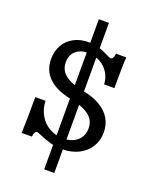

<svg xmlns="http://www.w3.org/2000/svg" viewBox="-158 -805 826 1039"><g transform="rotate(20 255.0 -285.5)"><path d="M149.2 -20.2Q140.3 -24.2 133.1 -27Q125.8 -29.8 122.6 -29.8Q115.3 -29.8 110.5 -21.4Q105.6 -12.9 104 3.2H45.2Q46.8 -22.6 47.6 -73.8Q48.4 -125 48.4 -204H107.3Q108.9 -158.1 129.8 -121.8Q150.8 -85.5 186.3 -65.3Q221.8 -45.2 266.1 -45.2Q316.9 -45.2 347.2 -72.2Q377.4 -99.2 377.4 -144.4Q377.4 -174.2 361.7 -196.4Q346 -218.5 313.7 -234.3Q281.5 -250 229.8 -260.5Q145.2 -277.4 101.6 -319.8Q58.1 -362.1 58.1 -427.4Q58.1 -473.4 78.2 -508.5Q98.4 -543.5 135.1 -562.9Q171.8 -582.3 219.4 -582.3Q254 -582.3 279.8 -573.8Q305.6 -565.3 333.1 -551.6Q341.1 -546.8 348 -544Q354.8 -541.1 359.7 -541.1Q366.9 -541.1 371.8 -549.2Q376.6 -557.3 379 -574.2H437.9Q435.5 -549.2 434.7 -507.3Q433.9 -465.3 433.9 -396H375Q373.4 -433.1 354.4 -462.9Q335.5 -492.7 304 -509.7Q272.6 -526.6 234.7 -526.6Q190.3 -526.6 164.5 -502.8Q138.7 -479 138.7 -437.9Q138.7 -408.1 154 -385.9Q169.4 -363.7 201.6 -348.4Q233.9 -333.1 283.9 -323.4Q341.1 -312.1 381 -288.3Q421 -264.5 441.5 -229.8Q462.1 -195.2 462.1 -150.8Q462.1 -103.2 439.1 -66.5Q416.1 -29.8 375 -9.3Q333.9 11.3 280.6 11.3Q241.9 11.3 212.1 2.4Q182.3 -6.5 149.2 -20.2ZM227.4 -717.7H285.5V146.8H227.4Z"/></g></svg>

Font: Playfair Micro SmCond SmLight
Style: Regular
Weight: 360
Width: 4
Designer: Claus Eggers Sørensen
Foundry: Claus Eggers Sørensen
Version: Version 2.100;Glyphs 3.2 (3219)